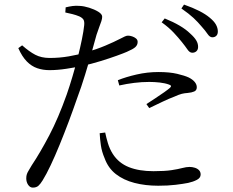

<svg xmlns="http://www.w3.org/2000/svg" viewBox="-20 -796 1040 857"><path d="M792 -608.1Q776.6 -627.5 755.2 -650.4Q733.7 -673.4 701.6 -696.4L715.2 -713.7Q753.6 -698.1 781.9 -681.4Q810.3 -664.6 828.9 -646.4Q847.9 -629.4 856.1 -615.4Q864.4 -601.4 864.2 -586.6Q864.2 -574.4 856.9 -567.5Q849.7 -560.6 837.8 -560.6Q826.4 -560.8 816.7 -575.2Q806.9 -589.5 792 -608.1ZM879.9 -677.6Q863.9 -696.9 843.9 -715.7Q823.8 -734.5 789.7 -758.2L801.4 -775.5Q840.9 -761.6 869.4 -747.1Q897.9 -732.5 915.9 -717.3Q935.7 -701.1 944 -686Q952.3 -670.9 952.3 -655.3Q952.3 -642.8 945.5 -636.2Q938.6 -629.5 927.7 -629.5Q916.5 -629.5 906.4 -644.4Q896.3 -659.4 879.9 -677.6ZM271.5 -740.3 273.1 -763.2Q289 -767.1 303.7 -769.1Q318.4 -771.2 336.6 -769.6Q354.7 -768.8 377.9 -761.6Q401.1 -754.3 418.6 -743.7Q436.1 -733 436.1 -721.2Q436.1 -712.5 432.3 -701.1Q428.5 -689.6 422.8 -674.9Q417.1 -660.2 410.8 -640.6Q402.6 -611.2 389.5 -563.8Q376.3 -516.4 359.7 -462.2Q343.2 -408 324.2 -357.3Q306.7 -306.6 286.7 -253.2Q266.6 -199.9 246.1 -149.7Q225.7 -99.6 206.2 -58.5Q186.7 -17.3 170.3 9.1Q160.1 25.7 151.1 33.5Q142.1 41.4 126.3 41.4Q114.1 41.4 105.6 29Q97.2 16.6 97.2 0.1Q97.2 -10.9 100 -18.8Q102.7 -26.7 108.4 -35.7Q114 -44.7 121.5 -57.9Q159.5 -114.9 200 -192Q240.5 -269.2 277.8 -374.2Q291 -412.1 303.7 -455.1Q316.5 -498.2 327.4 -541.2Q338.2 -584.1 345.7 -621Q353.2 -657.9 355.8 -683.2Q357.5 -700 352.6 -708.3Q347.6 -716.5 334 -722.9Q319.3 -729 303 -733.1Q286.7 -737.3 271.5 -740.3ZM78.8 -593.6Q110.5 -565.6 137.3 -551.6Q164.1 -537.6 200.2 -537.3Q245 -537.1 287.2 -544.5Q329.5 -551.9 361.1 -561.3Q411.8 -576.1 450.6 -592.5Q489.4 -608.9 517.1 -623.3Q528.5 -629.3 536.8 -633.1Q545 -636.9 551.3 -636.9Q559.9 -636.9 569.9 -633.6Q579.8 -630.4 587.1 -624.3Q594.4 -618.2 594.4 -609Q594.4 -595.1 584 -585.7Q573.7 -576.4 545.9 -564.5Q533.8 -559.1 501.3 -547.3Q468.8 -535.5 427.9 -523Q386.9 -510.4 347.8 -501.8Q317.2 -495.3 276.7 -489.1Q236.3 -482.9 200.8 -482.9Q171.4 -482.9 146.1 -491.6Q120.7 -500.3 99.6 -521.8Q78.5 -543.4 61.7 -581.1ZM512.5 -414.5 506 -438Q542.2 -452.6 589.9 -463.5Q637.6 -474.5 687.2 -474.5Q737 -474.5 770.7 -466.5Q804.5 -458.5 822.7 -450Q840 -441.2 849.2 -430.1Q858.4 -418.9 858.4 -406.5Q858.4 -392.7 847 -387.7Q835.7 -382.7 817.6 -381.1Q803.8 -380.3 791 -377.1Q778.3 -373.8 758.3 -364.7Q735.3 -356.2 703.8 -341.2Q672.3 -326.2 646.1 -313.5L633.5 -331.4Q650.7 -342.7 672.7 -357Q694.8 -371.3 713.5 -384.7Q732.2 -398.1 738.6 -403.9Q749.6 -413.7 734.4 -418.5Q716.4 -425.1 692.7 -427.7Q669 -430.3 646.2 -430.3Q613 -430.3 579.1 -426.1Q545.2 -421.9 512.5 -414.5ZM449.5 -204.5 424.9 -201.3Q426.2 -175.4 430.3 -147.1Q434.4 -118.7 447 -89.6Q462.8 -45.8 497.2 -18.9Q531.7 7.9 580.1 20.4Q628.5 33 686.1 33Q729.8 33 763.6 28.9Q797.4 24.8 819.8 20.4Q842.2 15.5 858.9 6.7Q875.6 -2.1 875.6 -16.9Q875.6 -28.9 868.3 -36.3Q861 -43.8 849.5 -47.3Q838.1 -50.9 825.9 -50.9Q811.8 -50.9 793.6 -46Q775.4 -41.1 745.5 -36.5Q715.5 -31.9 665 -31.9Q600.7 -31.9 555.2 -50Q509.7 -68.2 483.5 -108.8Q469.3 -131.4 461.6 -157.1Q453.9 -182.8 449.5 -204.5Z"/></svg>

Font: Noto Serif JP
Style: Regular
Weight: 200
Designer: Ryoko NISHIZUKA 西塚涼子 (kana & ideographs); Frank Grießhammer (Latin, Greek & Cyrillic); Wenlong ZHANG 张文龙 (bopomofo); San
Foundry: Adobe
Version: Version 2.001;hotconv 1.1.0;makeotfexe 2.6.0